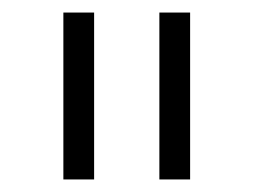

<svg xmlns="http://www.w3.org/2000/svg" viewBox="-20 -760 404 306"><path d="M130 -474H81V-740H130ZM283 -474H234V-740H283Z"/></svg>

Font: IBM Plex Sans Condensed Light
Style: Regular
Weight: 300
Width: 3
Designer: Mike Abbink, Paul van der Laan, Pieter van Rosmalen
Foundry: Bold Monday
Version: Version 3.201